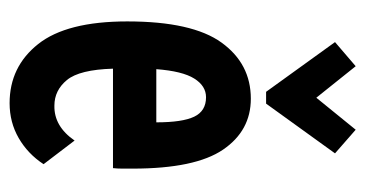

<svg xmlns="http://www.w3.org/2000/svg" viewBox="-196 -536 743 390"><g transform="rotate(90 175.0 -340.5)"><path d="M189 11Q115 11 69 -47Q23 -105 23 -228Q23 -360 66 -419.5Q109 -479 180 -479Q245 -479 283.5 -422.5Q322 -366 322 -239Q322 -228 322 -218Q322 -208 321 -199H119Q121 -131 142 -105.5Q163 -80 194 -80Q236 -79 265 -121L313 -58Q292 -26 260 -7.5Q228 11 189 11ZM120 -287H228Q228 -340 216.5 -364Q205 -388 177 -388Q154 -388 139 -364Q124 -340 120 -287ZM114 -692 178 -612 243 -692 291 -650 190 -510H166L65 -650Z"/></g></svg>

Font: Inconsolata ExtraCondensed ExtraBold
Style: Regular
Weight: 800
Width: 2
Monospace: yes
Designer: Raph Levien, Cyreal, Brenton Simpson
Foundry: Raph Levien, Cyreal, Google
Version: Version 3.001; ttfautohint (v1.8.2.53-6de2)